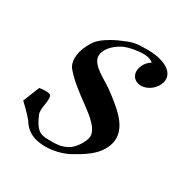

<svg xmlns="http://www.w3.org/2000/svg" viewBox="-119 -506 572 595"><g transform="rotate(30 167.0 -209.0)"><path d="M337.3 -378.4C327.2 -408.2 281.2 -418.5 246 -418.5C200.6 -418.5 193.4 -417 148.4 -397C124.4 -385.7 99.8 -370.1 87.1 -354C77.6 -340.3 68.9 -324.2 64.4 -307.6C62.2 -299.3 61 -291 61 -283.1C61 -269.3 64.8 -256.5 74 -246.6C98.4 -219.2 123.2 -200.7 163.2 -171.4C191.3 -150.6 224.8 -124.5 224.8 -97.6C224.8 -94.9 224.5 -92.1 223.7 -89.4C219.6 -73.7 202.9 -44.4 181 -33.7C161.7 -24.3 147.4 -23.4 130 -23.4C90.9 -23.4 76.7 -22.6 53.4 -75.2C51.5 -79.6 50.8 -84.6 50.8 -90.1C50.8 -103.8 55.3 -119.8 55.3 -132.9C55.3 -136.6 54.9 -140 54 -143.1C52.6 -148.5 43.6 -149.9 34.3 -149.9C23.5 -149.9 12.4 -148 12.4 -148L-11.1 -89.4C-11.1 -89.4 22.1 -58.6 34.6 -41.5C46.1 -22.5 67.5 0 119.7 0C143.6 0 175 -5.9 201.9 -20.5C229 -36.1 281.5 -62.5 294.7 -111.8C296.5 -118.6 297.3 -125.1 297.3 -131.4C297.3 -181.5 244.8 -219.4 202.2 -251.5C174.5 -272.2 121.6 -293.3 121.6 -327C121.6 -329.9 122 -332.9 122.8 -335.9C131.1 -366.7 165.5 -385.7 179 -390.6C189.3 -394.5 215.4 -400.9 238.4 -400.9C242.3 -400.9 245.7 -400.9 249.5 -400.4C259.9 -399.4 268.7 -395.5 275.2 -390.6C262.2 -382.3 252.6 -370.1 248.7 -355.5C247.6 -351.6 247.1 -347.8 247.1 -344.2C247.1 -325.3 260.9 -311.5 281.8 -311.5C305.7 -311.5 331 -331.1 337.5 -355.5C338.6 -359.6 339.2 -363.6 339.2 -367.4C339.2 -371.3 338.6 -375 337.3 -378.4Z"/></g></svg>

Font: Pierce
Style: Oblique
Weight: 400
Italic angle: -15°
Version: Version 0.2.0